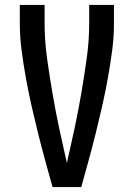

<svg xmlns="http://www.w3.org/2000/svg" viewBox="-20 -755 540 775"><path d="M192 0Q177 -54 162 -108.5Q147 -163 133.5 -217.5Q120 -272 107.5 -327Q95 -382 85 -437.5Q75 -493 67.5 -549Q60 -605 60 -662V-735H160V-662Q160 -590 170 -519Q180 -448 192 -377.5Q204 -307 219 -237Q234 -167 250 -97Q266 -167 281 -237Q296 -307 308 -377.5Q320 -448 330 -519Q340 -590 340 -661V-735H440V-662Q440 -605 432.5 -549Q425 -493 415 -437.5Q405 -382 392.5 -327Q380 -272 366.5 -217.5Q353 -163 338 -108.5Q323 -54 308 0Z"/></svg>

Font: Iosevka Term Curly Semibold
Style: Regular
Weight: 600
Designer: Belleve Invis
Foundry: Belleve Invis
Version: Version 32.3.0